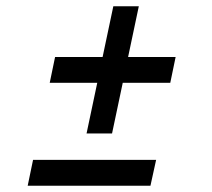

<svg xmlns="http://www.w3.org/2000/svg" viewBox="-20 -590 672 610"><path d="M255 -166 289 -327H138L155 -409H306L340 -570H421L387 -409H538L521 -327H370L336 -166ZM68 0 85 -82H476L458 0Z"/></svg>

Font: Wix Madefor Text Medium
Style: Italic
Weight: 500
Italic angle: -12°
Designer: Dalton Maag Ltd
Foundry: Dalton Maag Ltd
Version: Version 3.100